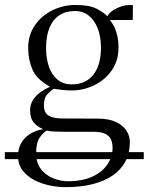

<svg xmlns="http://www.w3.org/2000/svg" viewBox="-65 -540 614 794"><path d="M529.5 89V118H-45V89ZM205 234Q174 234 139.8 226.8Q105.5 219.5 76 204.2Q46.5 189 28 164.2Q9.5 139.5 9.5 104.5Q9.5 74.5 22.8 51.5Q36 28.5 59.5 13.8Q83 -1 113.5 -6Q90.5 -15 75 -33Q59.5 -51 59.5 -83Q59.5 -108.5 72.2 -127.8Q85 -147 104.2 -160.2Q123.5 -173.5 142.5 -181Q86.5 -211.5 69 -253Q51.5 -294.5 51.5 -340Q51.5 -396 79.8 -436.2Q108 -476.5 153 -498Q198 -519.5 247.5 -519.5Q305.5 -519.5 335.8 -503.2Q366 -487 378.5 -473Q390.5 -493 418.2 -506Q446 -519 465.5 -519H484.5L484 -457.5L389 -457Q398.5 -447 406.5 -431Q414.5 -415 419.8 -393.2Q425 -371.5 425 -343Q425 -288.5 397 -248.8Q369 -209 324.8 -187.5Q280.5 -166 230.5 -166Q212 -166 192.2 -168.2Q172.5 -170.5 156.5 -173Q146.5 -166 131.5 -150.8Q116.5 -135.5 116.5 -104.5Q116.5 -74 135.8 -62Q155 -50 194 -50L338.5 -49.5Q384 -49.5 413.5 -36Q443 -22.5 457.5 -0.5Q472 21.5 472 47.5Q472 92.5 453.8 127.2Q435.5 162 400.8 185.8Q366 209.5 316.8 221.8Q267.5 234 205 234ZM215.5 209.5Q275.5 209.5 316.8 190.5Q358 171.5 379.2 139.8Q400.5 108 400.5 71Q400.5 52.5 394.5 37.8Q388.5 23 371.5 14Q354.5 5 321.5 5H206.5Q179 5 159.2 4Q139.5 3 128 0Q111 11 97.8 30.8Q84.5 50.5 84.5 94Q84.5 133.5 104.2 159Q124 184.5 154.2 197Q184.5 209.5 215.5 209.5ZM231.5 -191Q289.5 -191 321 -231Q352.5 -271 352.5 -342.5Q352.5 -388.5 339 -422.8Q325.5 -457 301.5 -475.8Q277.5 -494.5 245.5 -494.5Q207 -494.5 180.2 -476.8Q153.5 -459 139.5 -424.8Q125.5 -390.5 125.5 -341Q125.5 -296.5 137.8 -262.8Q150 -229 173.8 -210Q197.5 -191 231.5 -191Z"/></svg>

Font: Merriweather 144pt Light
Style: Regular
Weight: 300
Version: Version 2.100